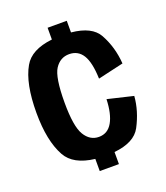

<svg xmlns="http://www.w3.org/2000/svg" viewBox="-129 -775 758 875"><g transform="rotate(-20 249.5 -337.5)"><path d="M204 10V-49Q101 -61 66.5 -124Q23.5 -202 23.5 -337.5Q23.5 -480 66.5 -555Q101 -616.5 204 -628V-685H297V-628.5Q395.5 -619 426.5 -563Q463.5 -496 469 -415.5L345 -387Q342.5 -466.5 320 -502.5Q297.5 -538.5 254.5 -538.5Q211 -538.5 185.5 -499.5Q160 -460.5 160 -337.5Q160 -222.5 185.5 -180Q211 -137.5 254.5 -137.5Q297.5 -137.5 320 -177Q342.5 -216.5 345 -287.5L469 -258Q463.5 -186.5 426.5 -116.5Q395.5 -58.5 297 -48.5V10Z"/></g></svg>

Font: Anybody SemiBold
Style: Regular
Weight: 600
Designer: Tyler Finck
Foundry: Etcetera Type Company
Version: Version 1.010; ttfautohint (v1.8.3) -l 8 -r 50 -G 200 -x 14 